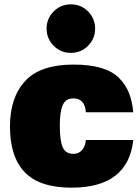

<svg xmlns="http://www.w3.org/2000/svg" viewBox="-20 -852 647 886"><path d="M319 -554Q394 -554 446.5 -538.5Q499 -523 529.5 -492Q560 -461 575 -423.5Q590 -386 595 -334H376Q372 -398 318 -398Q283 -398 269.5 -367Q256 -336 256 -272Q256 -203 269.5 -172.5Q283 -142 319 -142Q343 -142 358.5 -159.5Q374 -177 376 -206H595Q571 14 310 14Q163 14 94.5 -57Q26 -128 26 -268Q26 -402 96 -478Q166 -554 319 -554ZM227.5 -641Q195 -674 195 -720Q195 -766 227.5 -799Q260 -832 307 -832Q354 -832 386.5 -799Q419 -766 419 -720Q419 -674 386.5 -641Q354 -608 307 -608Q260 -608 227.5 -641Z"/></svg>

Font: Nacelle Black
Style: Regular
Weight: 900
Designer: Sora Sagano
Foundry: Sora Sagano
Version: Version 1.000;FEAKit 1.0